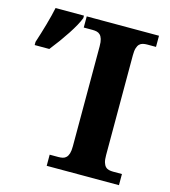

<svg xmlns="http://www.w3.org/2000/svg" viewBox="-155 -800 785 886"><g transform="rotate(15 237.5 -357.0)"><path d="M149.9 0V-53.2H191.9Q203.1 -53.2 212.4 -55.4Q221.7 -57.6 228.5 -64.5Q235.4 -71.3 239.3 -84Q243.2 -96.7 243.2 -118.2V-595.7Q243.2 -617.2 239.3 -629.9Q235.4 -642.6 228.5 -649.4Q221.7 -656.2 212.4 -658.4Q203.1 -660.6 191.9 -660.6H149.9V-713.9H495.1V-660.6H453.1Q442.4 -660.6 432.9 -658.4Q423.3 -656.2 416.5 -649.4Q409.7 -642.6 405.8 -629.9Q401.9 -617.2 401.9 -595.7V-118.2Q401.9 -96.7 405.8 -84Q409.7 -71.3 416.5 -64.5Q423.3 -57.6 432.9 -55.4Q442.4 -53.2 453.1 -53.2H495.1V0ZM-47.9 -539.1Q-33.7 -582 -20 -630.1Q-6.3 -678.2 1 -713.9H136.7V-702.1Q124.5 -669.9 92.3 -620.8Q60.1 -571.8 22 -523.9H-47.9Z"/></g></svg>

Font: Droid Serif
Style: Bold
Weight: 700
Designer: Monotype Design team
Foundry: Monotype Imaging Inc.
Version: Version 1.03